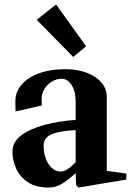

<svg xmlns="http://www.w3.org/2000/svg" viewBox="-20 -827 588 863"><path d="M200 16Q142 16 106 -7.5Q70 -31 53 -68.5Q36 -106 36 -147Q36 -189 75.5 -218.5Q115 -248 179.5 -265.5Q244 -283 320 -288V-371Q320 -416 302 -444.5Q284 -473 257 -473Q235 -473 214.5 -461Q194 -449 181 -429Q168 -409 167 -385Q168 -373 168 -365Q168 -357 168 -353L50 -326Q50 -334 49.5 -346Q49 -358 49 -371Q49 -414 77 -446.5Q105 -479 155.5 -497.5Q206 -516 273 -516Q328 -516 370 -500Q412 -484 436 -456Q460 -428 460 -391V-59L548 -47V-20L333 16L322 5L320 -49Q293 -23 262.5 -3.5Q232 16 200 16ZM252 -56Q268 -56 284.5 -67Q301 -78 320 -98V-242Q250 -239 213 -224Q176 -209 176 -172Q176 -142 185.5 -115.5Q195 -89 212.5 -72.5Q230 -56 252 -56ZM309 -571 145 -738 232 -807 367 -619Z"/></svg>

Font: Wittgenstein
Style: Bold
Weight: 700
Designer: Jörg Drees
Foundry: Jörg Drees
Version: Version 1.303; ttfautohint (v1.8.4.7-5d5b)